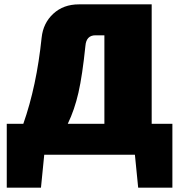

<svg xmlns="http://www.w3.org/2000/svg" viewBox="-20 -710 823 881"><path d="M771 -142V151H614L599 0H183L168 151H11V-142H87Q148 -315 171 -537Q178 -604 224.5 -647Q271 -690 342 -690H676V-142ZM459 -142V-548H418Q376 -548 372 -500Q358 -364 340 -285Q322 -206 291 -142Z"/></svg>

Font: Exo 2.0 Black
Style: Regular
Weight: 900
Designer: Natanael Gama
Version: Version 1.001;PS 001.001;hotconv 1.0.70;makeotf.lib2.5.58329